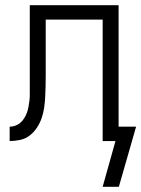

<svg xmlns="http://www.w3.org/2000/svg" viewBox="-20 -540 541 735"><path d="M435 175H373L422 0H373V-465H155V-250Q155 -230 154.5 -209.5Q154 -189 153 -168.5Q152 -148 149 -127.5Q146 -107 139.5 -88Q133 -69 121.5 -51.5Q110 -34 94 -21.5Q78 -9 57.5 -4.5Q37 0 17 0V-55Q28 -55 39 -59Q50 -63 58.5 -70.5Q67 -78 73 -88Q79 -98 83 -108.5Q87 -119 89 -130.5Q91 -142 92.5 -153.5Q94 -165 94 -176Q94 -187 94 -199V-520H434V-55H501Z"/></svg>

Font: Iosevka Curly Light
Style: Regular
Weight: 300
Monospace: yes
Designer: Belleve Invis
Foundry: Belleve Invis
Version: Version 22.1.2; ttfautohint (v1.8.4)